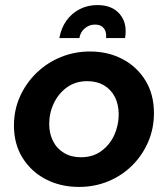

<svg xmlns="http://www.w3.org/2000/svg" viewBox="-20 -725 660 757"><path d="M291 12Q219 12 161 -18Q103 -48 69 -102.5Q35 -157 35 -230Q35 -292 59 -345Q83 -398 124.5 -438Q166 -478 220 -500Q274 -522 335 -522Q406 -522 463 -492Q520 -462 553.5 -407.5Q587 -353 587 -279Q587 -218 564 -165Q541 -112 500.5 -72Q460 -32 406.5 -10Q353 12 291 12ZM299 -105Q346 -105 379.5 -129.5Q413 -154 430.5 -192.5Q448 -231 448 -274Q448 -313 433 -342.5Q418 -372 390 -388.5Q362 -405 324 -405Q278 -405 244.5 -381Q211 -357 192.5 -318.5Q174 -280 174 -236Q174 -199 189 -169Q204 -139 232.5 -122Q261 -105 299 -105ZM214 -575Q221 -614 241.5 -643Q262 -672 293.5 -688.5Q325 -705 364 -705Q423 -705 453 -668.5Q483 -632 473 -575H398Q400 -589 396 -601Q392 -613 382 -620.5Q372 -628 354 -628Q332 -628 314.5 -613.5Q297 -599 293 -575Z"/></svg>

Font: MuseoModerno SemiBold
Style: Italic
Weight: 600
Italic angle: -9°
Designer: Pablo Cosgaya, Héctor Gatti, Marcela Romero, and the Authors of The MuseoModerno Project.
Foundry: Omnibus-Type Team
Version: Version 1.003